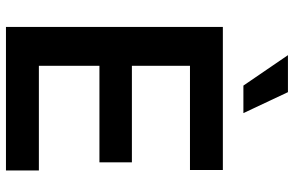

<svg xmlns="http://www.w3.org/2000/svg" viewBox="-191 -795 986 644"><g transform="rotate(90 302.0 -473.0)"><path d="M70.3 0V-727.5H550.3V-617.2H200.7V-422.4H524.4V-313.5H200.7V-110.4H551.8V0ZM267.1 -796.4 165 -945.8H289.1L359.4 -796.4Z"/></g></svg>

Font: Inter 18pt SemiBold
Style: Regular
Weight: 600
Designer: Rasmus Andersson
Foundry: rsms
Version: Version 4.001;git-66647c0bb